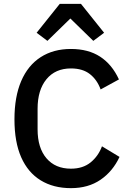

<svg xmlns="http://www.w3.org/2000/svg" viewBox="-20 -964 674 996"><path d="M348 12Q257 12 191 -28.5Q125 -69 90 -148Q55 -227 55 -345Q55 -462 90 -543.5Q125 -625 191 -667.5Q257 -710 348 -710Q438 -710 499.5 -670Q561 -630 597 -552L502 -500Q484 -550 446.5 -579.5Q409 -609 348 -609Q267 -609 221 -553Q175 -497 175 -400V-293Q175 -197 221 -143Q267 -89 348 -89Q410 -89 450 -121.5Q490 -154 509 -205L600 -150Q565 -75 501.5 -31.5Q438 12 348 12ZM290 -944H400L520 -794L464 -752L345 -868L226 -752L170 -794Z"/></svg>

Font: IBM Plex Sans Medium
Style: Regular
Weight: 500
Designer: Mike Abbink, Paul van der Laan, Pieter van Rosmalen
Foundry: Bold Monday
Version: Version 3.201